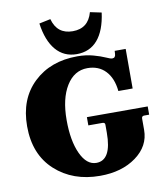

<svg xmlns="http://www.w3.org/2000/svg" viewBox="-94 -942 899 1032"><g transform="rotate(-10 355.5 -426.0)"><path d="M359 -654Q289 -654 245.5 -705Q202 -756 189 -851L251 -864Q274 -779 359 -779Q444 -779 467 -864L529 -851Q516 -754 473 -704Q430 -654 359 -654ZM369 12Q221 12 124.5 -76Q28 -164 28 -318Q28 -467 120 -554.5Q212 -642 359 -642Q406 -642 445.5 -631Q485 -620 509 -609Q533 -598 542 -598Q560 -598 561 -619L562 -636H622V-420H544Q537 -491 499.5 -530.5Q462 -570 401 -570Q329 -570 286 -500.5Q243 -431 243 -314Q243 -201 275.5 -130.5Q308 -60 361 -60Q444 -60 444 -210V-254Q444 -266 430 -266H353V-311H685V-266H658Q644 -266 644 -252V-190Q644 -102 566 -45Q488 12 369 12Z"/></g></svg>

Font: Arapey Black
Style: Regular
Weight: 900
Designer: Eduardo Rodriguez Tunni
Foundry: Eduardo Rodriguez Tunni
Version: Version 4.000